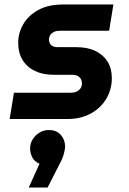

<svg xmlns="http://www.w3.org/2000/svg" viewBox="-20 -531 575 855"><path d="M23 -1 42 -118H295Q310 -118 321 -123Q332 -128 338.5 -137.5Q345 -147 345 -159Q345 -177 333.5 -187.5Q322 -198 302 -198H218Q171 -198 135.5 -215Q100 -232 80.5 -264Q61 -296 61 -340Q61 -384 83.5 -423Q106 -462 150.5 -486.5Q195 -511 260 -511H485L466 -394H245Q231 -394 220.5 -389Q210 -384 204.5 -376Q199 -368 198 -357Q198 -339 208 -330Q218 -321 237 -321H320Q370 -321 405 -304Q440 -287 459 -256.5Q478 -226 478 -183Q478 -133 453.5 -91.5Q429 -50 384.5 -25.5Q340 -1 280 -1ZM108 304 156 198Q134 189 124 170Q114 151 114 130Q114 108 125.5 89.5Q137 71 156 59.5Q175 48 197 48Q232 48 251 70Q270 92 270 122Q270 132 264.5 153.5Q259 175 247 196L192 304Z"/></svg>

Font: MuseoModerno SemiBold
Style: Italic
Weight: 600
Italic angle: -9°
Designer: Pablo Cosgaya, Héctor Gatti, Marcela Romero, and the Authors of The MuseoModerno Project.
Foundry: Omnibus-Type Team
Version: Version 1.003